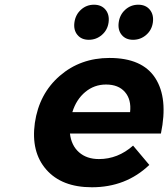

<svg xmlns="http://www.w3.org/2000/svg" viewBox="-20 -789 714 815"><path d="M127.9 -267.1Q146 -391.1 233.6 -467Q321.3 -543 444.8 -543Q584 -543 639.2 -457.5Q694.3 -372.1 663.1 -222.2H276.9Q282.7 -171.4 315.4 -142.6Q348.1 -113.8 399.9 -113.8Q480.5 -113.8 544.9 -170.9L613.8 -88.9Q514.6 5.9 370.1 5.9Q242.2 5.9 176.5 -69.1Q110.8 -144 127.9 -267.1ZM287.1 -313H532.2Q538.1 -366.2 510.5 -398.2Q482.9 -430.2 430.2 -430.2Q379.9 -430.2 341.8 -398.4Q303.7 -366.7 287.1 -313ZM295.9 -693.8Q300.3 -726.6 323.7 -747.8Q347.2 -769 378.9 -769Q410.6 -769 428 -747.8Q445.3 -726.6 440.9 -693.8Q436.5 -661.6 412.6 -640.9Q388.7 -620.1 356.9 -620.1Q325.7 -620.1 308.6 -640.9Q291.5 -661.6 295.9 -693.8ZM483.9 -693.8Q488.3 -726.6 511.7 -747.8Q535.2 -769 566.9 -769Q598.6 -769 616 -747.8Q633.3 -726.6 628.9 -693.8Q624.5 -661.6 600.6 -640.9Q576.7 -620.1 544.9 -620.1Q513.7 -620.1 496.6 -640.9Q479.5 -661.6 483.9 -693.8Z"/></svg>

Font: Trueno SemiBold
Style: Italic
Weight: 600
Designer: Julieta Ulanovsky
Foundry: Julieta Ulanovsky
Version: Version 3.001b | FøM Fix